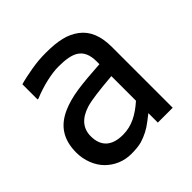

<svg xmlns="http://www.w3.org/2000/svg" viewBox="-154 -689 834 834"><g transform="rotate(-45 262.5 -272.0)"><path d="M371.1 0H462.4V-373C462.4 -441.4 442.9 -488.3 403.3 -518.1C363.8 -547.9 315.9 -558.6 239.3 -558.6C211.4 -558.6 181.6 -556.2 150.9 -550.8C120.1 -545.4 93.8 -540 72.8 -533.7V-440.4H78.1C134.3 -463.9 195.3 -477.5 238.8 -477.5C283.2 -477.5 314.9 -471.2 334 -459C358.9 -443.8 371.1 -416.5 371.1 -376.5V-358.9C314 -355.5 266.6 -351.1 228 -345.7C189.5 -339.8 155.8 -330.6 127.9 -317.9C59.6 -287.1 28.3 -234.9 28.3 -158.2C28.3 -109.9 46.9 -63 76.7 -33.2C107.9 -2 148.9 15.1 193.8 15.1C220.7 15.1 242.2 12.7 257.8 8.3C288.6 -1 316.4 -15.6 341.3 -35.2C352.5 -43.9 362.3 -51.8 371.1 -58.1ZM371.1 -134.3C324.7 -93.3 280.8 -69.3 226.6 -69.3C158.7 -69.3 123 -101.6 123 -164.1C123 -212.4 151.4 -245.6 207.5 -263.2C240.7 -272.9 294.4 -278.8 361.3 -284.7L371.1 -285.6Z"/></g></svg>

Font: SG Kara
Style: Regular
Weight: 400
Designer: Damoon Khanjanzadeh
Version: Version 1.000